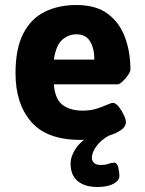

<svg xmlns="http://www.w3.org/2000/svg" viewBox="-20 -551 579 767"><path d="M303 8Q167 8 104.5 -64.5Q42 -137 42 -258Q42 -357 73 -417Q104 -477 159 -504Q214 -531 285 -531Q364 -531 411 -495.5Q458 -460 479.5 -401.5Q501 -343 501 -273Q501 -265 491 -250.5Q481 -236 469 -225Q457 -214 450 -214H195Q200 -154 230.5 -131.5Q261 -109 310 -109Q342 -109 366.5 -117Q391 -125 407.5 -132.5Q424 -140 431 -140Q442 -140 454 -125Q466 -110 474.5 -92Q483 -74 483 -64Q483 -45 463.5 -31.5Q444 -18 414.5 -9Q385 0 354.5 4Q324 8 303 8ZM195 -313H357Q357 -357 340 -385.5Q323 -414 285 -414Q254 -414 229 -392.5Q204 -371 195 -313ZM369 196Q319 196 290.5 172.5Q262 149 262 103Q262 71 286.5 37Q311 3 361 -17L416 -10Q382 9 364.5 34Q347 59 347 79Q347 92 356 100Q365 108 382 108Q402 108 413 103.5Q424 99 435 99Q448 99 452.5 118Q457 137 457 151Q457 165 445.5 175Q434 185 414.5 190.5Q395 196 369 196Z"/></svg>

Font: Asap
Style: Regular
Weight: 400
Designer: Pablo Cosgaya
Foundry: Omnibus-Type
Version: Version 3.001